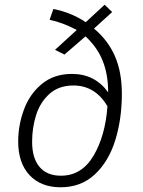

<svg xmlns="http://www.w3.org/2000/svg" viewBox="-20 -782 604 813"><path d="M496 -385Q496 -278 468 -188Q440 -98 381.5 -43.5Q323 11 237 11Q153 11 105 -40.5Q57 -92 57 -183Q57 -251 81 -317Q105 -383 156.5 -426Q208 -469 285 -469Q382 -469 438 -391Q438 -466 415 -524Q392 -582 342 -628L253 -551L213 -571L305 -655Q245 -687 190 -698L206 -744Q282 -729 343 -688L423 -762L455 -731L378 -661Q437 -612 466.5 -544.5Q496 -477 496 -385ZM435 -332Q383 -420 291 -420Q229 -420 189.5 -384.5Q150 -349 133 -295Q116 -241 116 -182Q116 -112 147.5 -75Q179 -38 238 -38Q326 -38 376 -122.5Q426 -207 435 -332Z"/></svg>

Font: Fira Sans Light
Style: Italic
Weight: 300
Italic angle: -8°
Designer: bBox Type GmbH & Carrois Corporate GbR & Edenspiekermann AG
Foundry: bBox Type GmbH & Carrois Corporate GbR & Edenspiekermann AG
Version: Version 4.301